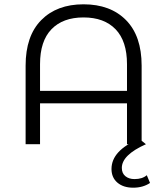

<svg xmlns="http://www.w3.org/2000/svg" viewBox="-20 -670 776 892"><path d="M638 -365V0H570V-190H166V0H99V-365Q99 -503 171.5 -576.5Q244 -650 368 -650Q493 -650 565.5 -576.5Q638 -503 638 -365ZM570 -248V-372Q570 -479 517 -534Q464 -589 368 -589Q272 -589 219 -534Q166 -479 166 -372V-248ZM498 115Q498 29 627 -25L658 0Q546 50 546 110Q546 135 562.5 148.5Q579 162 605 162Q641 162 662 144L677 180Q644 202 599 202Q553 202 525.5 178.5Q498 155 498 115Z"/></svg>

Font: Montserrat Ace
Style: Regular
Weight: 400
Designer: Julieta Ulanovsky
Foundry: Julieta Ulanovsky
Version: Version 1